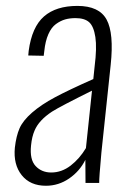

<svg xmlns="http://www.w3.org/2000/svg" viewBox="-20 -607 419 637"><path d="M149.9 -34.7Q184.6 -34.7 214.4 -57.6Q244.1 -80.6 265.1 -115.7L285.2 -306.2Q180.7 -254.4 152.8 -236.8Q108.9 -208 94.7 -173.8Q85.9 -153.8 83 -124.5Q78.1 -77.6 98.1 -56.2Q118.2 -34.7 149.9 -34.7ZM132.3 9.3Q80.1 9.3 52 -25.9Q23.9 -61 29.3 -117.2Q33.7 -155.8 44.9 -181.4Q56.2 -207 86.4 -233.4Q116.7 -259.8 162.4 -284.2Q208 -308.6 289.6 -344.7L293.9 -386.2Q301.8 -448.2 296.4 -483.9Q291 -519.5 275.9 -533.2Q260.7 -546.9 230.5 -546.9Q211.4 -546.9 196 -542.5Q180.7 -538.1 165.5 -527.1Q150.4 -516.1 140.4 -493.4Q130.4 -470.7 127 -438L125 -421.9L73.7 -422.9Q73.7 -423.8 74.5 -430.7Q75.2 -437.5 75.2 -438.5Q85.9 -517.6 126 -552.5Q166 -587.4 236.8 -587.4Q309.1 -587.4 333.7 -542Q358.4 -496.6 347.2 -391.6L316.4 -100.6Q308.6 -15.1 309.1 0H263.7Q263.2 -65.4 263.2 -76.7Q244.6 -39.1 209.5 -14.9Q174.3 9.3 132.3 9.3Z"/></svg>

Font: Oswald
Style: Extra-Light
Weight: 200
Designer: Vernon Adams
Foundry: Vernon Adams
Version: 3.0; ttfautohint (v0.94.23-7a4d-dirty) -l 8 -r 50 -G 200 -x 